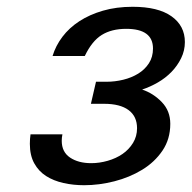

<svg xmlns="http://www.w3.org/2000/svg" viewBox="-20 -532 565 566"><path d="M164 -136Q163 -131 162.5 -126.5Q162 -122 162 -117Q162 -84 186.5 -67.5Q211 -51 249 -51Q273 -51 297.5 -58Q322 -65 341 -78Q360 -91 372 -110.5Q384 -130 384 -154Q384 -189 359 -207.5Q334 -226 287 -226H248L263 -291H294Q319 -291 343.5 -297Q368 -303 387.5 -315Q407 -327 419 -345.5Q431 -364 431 -389Q431 -447 352 -447Q309 -447 280 -429Q251 -411 230 -367H135Q144 -397 164 -423.5Q184 -450 214 -469.5Q244 -489 283.5 -500.5Q323 -512 371 -512Q446 -512 485.5 -484Q525 -456 525 -408Q525 -383 514 -360.5Q503 -338 485.5 -320Q468 -302 445.5 -289Q423 -276 399 -268Q432 -257 457 -231Q482 -205 482 -167Q482 -122 459 -88Q436 -54 399 -31.5Q362 -9 317 2.5Q272 14 228 14Q196 14 167 7.5Q138 1 116 -13Q94 -27 81 -50.5Q68 -74 68 -108Q68 -116 68.5 -122.5Q69 -129 70 -136Z"/></svg>

Font: Perun
Style: Italic
Weight: 400
Italic angle: -12°
Foundry: Copyright (c) Stefan Peev, Context Ltd, 2016
Version: Version 1.027